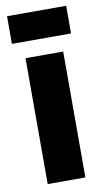

<svg xmlns="http://www.w3.org/2000/svg" viewBox="-83 -752 426 793"><g transform="rotate(-10 130.0 -356.0)"><path d="M51 0V-528H209V0ZM6 -596V-712H254V-596Z"/></g></svg>

Font: Bricolage Grotesque 24pt SemiCondensed ExtraBold
Style: Regular
Weight: 800
Width: 4
Designer: Mathieu Triay
Foundry: Atelier Triay
Version: Version 1.001;gftools[0.9.33.dev8+g029e19f]